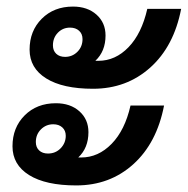

<svg xmlns="http://www.w3.org/2000/svg" viewBox="-20 -568 571 584"><path d="M70 -417Q70 -474 107 -511Q144 -548 202 -548Q246 -548 273.5 -523.5Q301 -499 301 -460Q301 -412 270 -383H279Q331 -383 371 -424.5Q411 -466 428 -541H531Q509 -427 437 -362.5Q365 -298 263 -298Q171 -298 120.5 -329.5Q70 -361 70 -417ZM141 -430Q141 -414 151 -404.5Q161 -395 178 -395Q200 -395 215.5 -410.5Q231 -426 231 -449Q231 -465 220.5 -474.5Q210 -484 193 -484Q171 -484 156 -468.5Q141 -453 141 -430ZM377 -247H479Q457 -133 385.5 -68.5Q314 -4 212 -4Q119 -4 68.5 -35.5Q18 -67 18 -123Q18 -180 55 -217Q92 -254 150 -254Q194 -254 221.5 -229.5Q249 -205 249 -166Q249 -118 218 -89H227Q279 -89 319.5 -130.5Q360 -172 377 -247ZM126 -101Q149 -101 164.5 -117Q180 -133 180 -155Q180 -171 169.5 -180.5Q159 -190 142 -190Q120 -190 104.5 -174.5Q89 -159 89 -136Q89 -120 99 -110.5Q109 -101 126 -101Z"/></svg>

Font: Bai Jamjuree SemiBold
Style: Italic
Weight: 600
Italic angle: -10°
Version: Version 1.000; ttfautohint (v1.6)